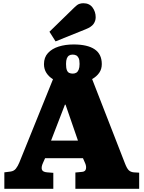

<svg xmlns="http://www.w3.org/2000/svg" viewBox="-20 -1172 891 1192"><path d="M7 0V-102L46 -107Q67 -110 79 -125.5Q91 -141 100 -163L309 -680Q283 -696 268 -719.5Q253 -743 253 -774Q253 -816 278 -843Q303 -870 344.5 -883Q386 -896 437 -896Q523 -896 567.5 -866Q612 -836 612 -774Q612 -743 596 -720Q580 -697 552 -681L756 -157Q768 -126 779.5 -115Q791 -104 810 -102L844 -100V0H448V-101L490 -105Q510 -107 513.5 -123Q517 -139 509 -158L495 -190H260L247 -161Q235 -135 240 -119.5Q245 -104 273 -102L311 -99V0ZM297 -299H464L387 -522H383ZM432 -715Q444 -715 453.5 -720.5Q463 -726 468.5 -739.5Q474 -753 474 -775Q474 -800 468 -812Q462 -824 452.5 -828.5Q443 -833 431 -833Q418 -833 409 -827.5Q400 -822 395 -809.5Q390 -797 390 -775Q390 -750 395 -737Q400 -724 409.5 -719.5Q419 -715 432 -715ZM325 -915 287 -975 442 -1126Q459 -1143 471.5 -1147.5Q484 -1152 497 -1152Q535 -1152 554.5 -1125.5Q574 -1099 574 -1065Q574 -1042 560.5 -1023Q547 -1004 511 -990Z"/></svg>

Font: Literata Variable Black
Style: Regular
Weight: 900
Designer: Latin by Veronika Burian and Jose Scaglione. Greek by Irene Vlachou. Cyrillic by Vera Evstafieva.
Foundry: TypeTogether
Version: Version 3.021